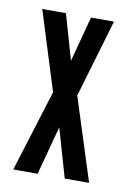

<svg xmlns="http://www.w3.org/2000/svg" viewBox="-62 -509 374 551"><g transform="rotate(10 125.0 -234.0)"><path d="M15 0 89 -238 17 -468H86L124 -336L159 -468H226L159 -241L236 0H165L124 -142L86 0Z"/></g></svg>

Font: Inconsolata UltraCondensed ExtraBold
Style: Regular
Weight: 800
Width: 1
Monospace: yes
Designer: Raph Levien, Cyreal, Brenton Simpson
Foundry: Raph Levien, Cyreal, Google
Version: Version 3.001; ttfautohint (v1.8.2.53-6de2)